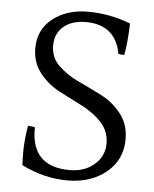

<svg xmlns="http://www.w3.org/2000/svg" viewBox="-48 -711 571 712"><g transform="rotate(5 237.5 -355.0)"><path d="M431 -211Q431 -134 373.5 -87Q316 -40 229 -40Q142 -40 58 -82Q57 -98 57 -135Q57 -172 66 -229Q77 -229 92 -226Q92 -223 92 -220Q92 -79 234 -79Q290 -79 326 -110.5Q362 -142 362 -188.5Q362 -235 331.5 -267.5Q301 -300 258 -321.5Q215 -343 172 -365.5Q129 -388 98.5 -426.5Q68 -465 68 -518Q68 -588 120.5 -629Q173 -670 252 -670Q331 -670 410 -640Q408 -570 399 -522Q383 -522 377 -524Q357 -631 247 -631Q194 -631 163.5 -604.5Q133 -578 133 -534Q133 -490 163.5 -460Q194 -430 238 -409.5Q282 -389 326 -366.5Q370 -344 400.5 -305Q431 -266 431 -211Z"/></g></svg>

Font: Halant
Style: Regular
Weight: 400
Designer: Hitesh Malaviya (Devanagari), Satya Rajpurohit (Latin)
Foundry: Indian Type Foundry
Version: Version 1.101;PS 1.0;hotconv 1.0.78;makeotf.lib2.5.61930; tt